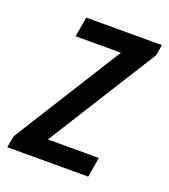

<svg xmlns="http://www.w3.org/2000/svg" viewBox="-130 -604 599 680"><g transform="rotate(20 169.5 -263.5)"><path d="M-26 0 -18 -44 238 -452H67L80 -527H365L358 -486L100 -75H292L279 0Z"/></g></svg>

Font: Archivo ExtraCondensed Medium
Style: Italic
Weight: 500
Width: 2
Italic angle: -10°
Designer: Hector Gatti
Foundry: Omnibus-Type
Version: Version 2.001